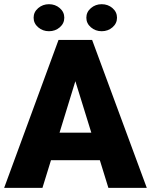

<svg xmlns="http://www.w3.org/2000/svg" viewBox="-22 -903 726 923"><path d="M499 0 458 -132.8H223.1L182.1 0H-2L259.3 -710.9H420.9L683.6 0ZM264.2 -265.1H417L340.3 -512.7ZM139.6 -817.9Q139.6 -845.2 161.6 -864Q183.6 -882.8 213.4 -882.8Q243.7 -882.8 265.4 -864Q287.1 -845.2 287.1 -817.9Q287.1 -790.5 265.4 -771.7Q243.7 -752.9 213.4 -752.9Q183.6 -752.9 161.6 -771.7Q139.6 -790.5 139.6 -817.9ZM393.1 -817.9Q393.1 -845.2 415 -864Q437 -882.8 466.8 -882.8Q497.1 -882.8 518.8 -864Q540.5 -845.2 540.5 -817.9Q540.5 -790.5 518.8 -771.7Q497.1 -752.9 466.8 -752.9Q437 -752.9 415 -771.7Q393.1 -790.5 393.1 -817.9Z"/></svg>

Font: Vazirmatn RD UI Black
Style: Regular
Weight: 900
Designer: Saber Rastikerdar
Foundry: Saber Rastikerdar
Version: Version 33.003